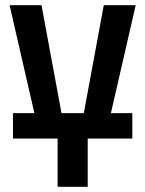

<svg xmlns="http://www.w3.org/2000/svg" viewBox="-20 -720 560 740"><path d="M202 0V-186H135L17 -700H140L217 -284H303L380 -700H503L385 -186H318V0ZM30 -186V-284H490V-186Z"/></svg>

Font: Tektur SemiCondensed Medium
Style: Regular
Weight: 500
Width: 4
Designer: Adam Jagosz
Foundry: Adam Jagosz
Version: Version 1.005;gftools[0.9.30]